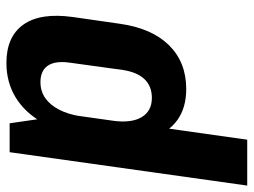

<svg xmlns="http://www.w3.org/2000/svg" viewBox="-116 -664 790 598"><g transform="rotate(90 279.0 -365.0)"><path d="M176 10Q94 10 56.5 -43Q19 -96 33 -197L54 -343Q68 -443 121 -496.5Q174 -550 257 -550Q316 -550 354.5 -522Q393 -494 408.5 -441.5Q424 -389 414 -315L401 -227Q391 -154 360.5 -100.5Q330 -47 283 -18.5Q236 10 176 10ZM236 -96Q264 -96 285.5 -111Q307 -126 321.5 -154Q336 -182 342 -220L356 -321Q364 -379 345 -411Q326 -443 285 -443Q249 -443 227 -420.5Q205 -398 198 -353L175 -186Q169 -142 184.5 -119Q200 -96 236 -96ZM337 -187 415 -740H558L454 0H364Z"/></g></svg>

Font: Pathway Extreme Condensed
Style: Bold Italic
Weight: 700
Width: 3
Italic angle: -8°
Version: Version 1.001;gftools[0.9.26]